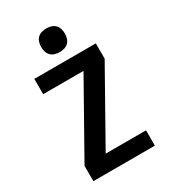

<svg xmlns="http://www.w3.org/2000/svg" viewBox="-230 -1082 1059 1195"><g transform="rotate(-30 300.0 -485.0)"><path d="M79 0V-110L369 -625H79V-735H521V-625L231 -110H521V0ZM300 -800Q283 -800 266 -805Q249 -810 237 -822Q225 -834 220 -851Q215 -868 215 -885Q215 -902 220 -919Q225 -936 237 -948Q249 -960 266 -965Q283 -970 300 -970Q317 -970 334 -965Q351 -960 363 -948Q375 -936 380 -919Q385 -902 385 -885Q385 -868 380 -851Q375 -834 363 -822Q351 -810 334 -805Q317 -800 300 -800Z"/></g></svg>

Font: Iosevka Extrabold Extended
Style: Regular
Weight: 800
Width: 7
Monospace: yes
Designer: Belleve Invis
Foundry: Belleve Invis
Version: Version 32.5.0; ttfautohint (v1.8.4)